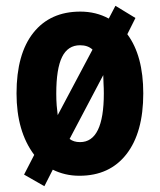

<svg xmlns="http://www.w3.org/2000/svg" viewBox="-20 -647 552 662"><path d="M474 -325Q474 -190 416 -115.5Q358 -41 254 -41Q228 -41 205 -46.5Q182 -52 162 -62L133 -5L63 -45L98 -113Q37 -194 37 -325Q37 -461 95 -534Q153 -607 257 -607Q311 -607 355 -583L378 -627L447 -585L419 -529Q474 -455 474 -325ZM174 -324Q174 -302 175.5 -283Q177 -264 179 -250L299 -476Q283 -491 256 -491Q214 -491 194 -450.5Q174 -410 174 -324ZM338 -325Q338 -343 337 -358.5Q336 -374 336 -388L220 -168Q234 -157 256 -157Q338 -157 338 -325Z"/></svg>

Font: Noto Sans Tamil UI Condensed
Style: Bold
Weight: 700
Width: 3
Designer: Jelle Bosma - Monotype Design Team
Foundry: Monotype Imaging Inc.
Version: Version 2.004; ttfautohint (v1.8.4.7-5d5b)